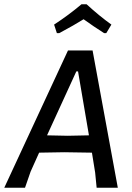

<svg xmlns="http://www.w3.org/2000/svg" viewBox="-36 -878 617 898"><path d="M230 -723 217 -763Q286 -808 345 -858H369Q429 -803 485 -763L461 -723H451Q402 -754 355 -788Q312 -761 241 -723ZM397 -642 515 0H416L409 -71L394 -164L264 -166L147 -164L107 -75L81 0H-16L282 -642ZM321 -544 184 -245 281 -243 380 -245 329 -544Z"/></svg>

Font: Alegreya Sans Medium
Style: Italic
Weight: 500
Italic angle: -7°
Designer: Juan Pablo del Peral
Foundry: Huerta Tipografica
Version: Version 2.007